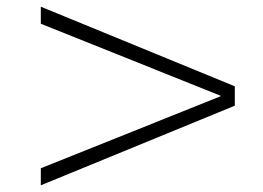

<svg xmlns="http://www.w3.org/2000/svg" viewBox="-20 -577 785 574"><path d="M102 -23V-74L639 -289V-291L102 -506V-557L682 -319V-261Z"/></svg>

Font: M PLUS 1 Thin Light
Style: Regular
Weight: 300
Version: Version 1.001